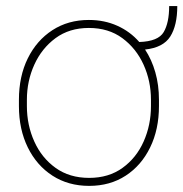

<svg xmlns="http://www.w3.org/2000/svg" viewBox="-20 -604 605 634"><path d="M42.5 -253.9V-274.4Q42.5 -352.1 71.8 -411.4Q101.1 -470.7 153.1 -504.4Q205.1 -538.1 273.4 -538.1Q324.7 -538.1 367.2 -519Q409.7 -500 439.9 -465.3Q502.4 -467.3 520.5 -498Q538.6 -528.8 538.6 -584H565.4Q565.4 -520 542.2 -483.4Q519 -446.8 459 -440.4Q481 -407.2 492.9 -365.2Q504.9 -323.2 504.9 -274.4V-253.9Q504.9 -176.8 475.8 -117.2Q446.8 -57.6 395 -23.9Q343.3 9.8 274.4 9.8Q205.6 9.8 153.3 -23.9Q101.1 -57.6 71.8 -117.2Q42.5 -176.8 42.5 -253.9ZM68.8 -274.4V-253.9Q68.8 -190.9 93.3 -136.7Q117.7 -82.5 163.6 -49.6Q209.5 -16.6 274.4 -16.6Q338.9 -16.6 384.5 -49.6Q430.2 -82.5 454.3 -136.7Q478.5 -190.9 478.5 -253.9V-274.4Q478.5 -336.4 454.1 -390.4Q429.7 -444.3 384 -478Q338.4 -511.7 273.4 -511.7Q209 -511.7 163.3 -478Q117.7 -444.3 93.3 -390.4Q68.8 -336.4 68.8 -274.4Z"/></svg>

Font: Vazirmatn UI Thin
Style: Regular
Weight: 100
Designer: Saber Rastikerdar
Foundry: Saber Rastikerdar
Version: Version 33.003